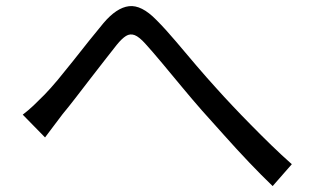

<svg xmlns="http://www.w3.org/2000/svg" viewBox="-20 -656 1040 639"><path d="M55.7 -274.4Q74.6 -288.9 91.3 -304.6Q108 -320.4 127.8 -340.5Q148 -361.2 172.4 -390.4Q196.7 -419.7 223.5 -453.5Q250.2 -487.2 276.1 -519.9Q302.1 -552.5 324.2 -578.9Q367.8 -630.5 409.4 -635.4Q451 -640.3 500.4 -589.6Q530.7 -559.2 564.9 -518.8Q599 -478.3 634.3 -436.9Q669.6 -395.6 701.3 -360.9Q723.8 -335.7 753 -304.8Q782.1 -273.8 815.2 -240.3Q848.2 -206.7 882.7 -173.1Q917.3 -139.5 951.2 -109.5L887.4 -36.7Q849.8 -72.8 808.3 -116.4Q766.8 -160.1 726.9 -204.9Q686.9 -249.8 652.2 -288.2Q619.8 -325.2 585.3 -366.8Q550.8 -408.5 519.3 -446.2Q487.9 -483.8 464.5 -509.6Q443.4 -533.3 428.2 -539.1Q413 -544.8 399.3 -536.3Q385.7 -527.9 368.4 -506.6Q351.1 -484.7 328 -455.1Q304.8 -425.4 279.8 -393Q254.8 -360.6 231.3 -330Q207.8 -299.5 188.5 -276.4Q173.6 -256.1 157.5 -235.3Q141.4 -214.5 129.9 -198.6Z"/></svg>

Font: Shanggu Sans SC VF
Style: Regular
Weight: 250
Designer: GuiWonder
Version: Version 1.021